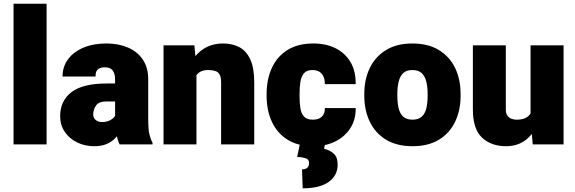

<svg xmlns="http://www.w3.org/2000/svg" viewBox="-20 -770 3067 1024"><path d="M228.5 0H52.2V-750H228.5Z M593.8 -347.2Q593.8 -376.5 581.3 -393.8Q568.8 -411.1 538.6 -411.1Q522.5 -411.1 511.5 -406.2Q500.5 -401.4 494.9 -390.6Q489.3 -379.9 489.3 -361.8H313.5Q313.5 -413.6 342.3 -453.1Q371.1 -492.7 423.8 -515.4Q476.6 -538.1 547.9 -538.1Q611.3 -538.1 661.6 -516.8Q711.9 -495.6 741.2 -452.9Q770.5 -410.2 770.5 -346.2V-137.7Q770.5 -80.6 776.6 -54.7Q782.7 -28.8 793.5 -8.8V0H617.7Q605.5 -25.9 599.6 -63.5Q593.8 -101.1 593.8 -142.1ZM614.7 -229H547.9Q506.3 -229 491.7 -206.5Q477.1 -184.1 477.1 -159.2Q477.1 -141.1 490.5 -130.1Q503.9 -119.1 523.9 -119.1Q548.8 -119.1 566.2 -128.2Q583.5 -137.2 592.3 -149.4Q601.1 -161.6 599.6 -170.9L637.2 -97.2Q627.4 -78.1 615.5 -59.3Q603.5 -40.5 585.9 -24.9Q568.4 -9.3 543 0.2Q517.6 9.8 481.4 9.8Q433.1 9.8 391.8 -10.3Q350.6 -30.3 325.7 -66.4Q300.8 -102.5 300.8 -150.4Q300.8 -231.9 360.8 -278.3Q420.9 -324.7 549.3 -324.7H614.7Z M1027.8 0H852.1V-528.3H1016.6L1027.8 -415.5ZM966.8 -276.9Q966.3 -360.8 991.7 -419.2Q1017.1 -477.5 1063.2 -507.8Q1109.4 -538.1 1170.4 -538.1Q1219.2 -538.1 1256.3 -518.6Q1293.5 -499 1314.7 -453.6Q1335.9 -408.2 1335.9 -329.6V0H1159.2V-330.1Q1159.2 -358.4 1151.1 -372.6Q1143.1 -386.7 1127.7 -391.6Q1112.3 -396.5 1089.8 -396.5Q1066.4 -396.5 1050.5 -388.4Q1034.7 -380.4 1025.1 -365Q1015.6 -349.6 1011.5 -328.1Q1007.3 -306.6 1007.3 -280.3Z M1651.9 9.8Q1568.4 9.8 1512.9 -25.4Q1457.5 -60.5 1429.7 -121.3Q1401.9 -182.1 1401.9 -259.3V-268.6Q1401.9 -345.7 1429.4 -406.7Q1457 -467.8 1512.5 -502.9Q1567.9 -538.1 1650.9 -538.1Q1718.3 -538.1 1769.3 -512.9Q1820.3 -487.8 1849.1 -439.5Q1877.9 -391.1 1877 -321.3H1712.4Q1712.9 -341.8 1706.3 -358.9Q1699.7 -376 1685.1 -386.2Q1670.4 -396.5 1646.5 -396.5Q1615.7 -396.5 1601.1 -379.2Q1586.4 -361.8 1582 -332.8Q1577.6 -303.7 1577.6 -268.6V-259.3Q1577.6 -223.1 1581.8 -194.3Q1585.9 -165.5 1601.1 -148.7Q1616.2 -131.8 1647.9 -131.8Q1669.4 -131.8 1684.1 -139.2Q1698.7 -146.5 1705.8 -160.4Q1712.9 -174.3 1712.4 -193.8H1877Q1877.9 -131.8 1848.4 -86.2Q1818.8 -40.5 1767.8 -15.4Q1716.8 9.8 1651.9 9.8ZM1713.9 -5.9 1708.5 23.9Q1734.9 28.8 1757.8 47.6Q1780.8 66.4 1780.8 108.4Q1780.8 165.5 1733.4 200Q1686 234.4 1594.2 234.4L1590.8 133.3Q1602.5 133.3 1610.8 129.9Q1619.1 126.5 1623.8 118.9Q1628.4 111.3 1628.4 99.1Q1628.4 82 1613.5 75.4Q1598.6 68.8 1564.9 66.9L1580.1 -5.9Z M1922.9 -268.6Q1922.9 -346.2 1952.1 -407Q1981.4 -467.8 2038.6 -502.9Q2095.7 -538.1 2179.2 -538.1Q2263.7 -538.1 2321 -502.9Q2378.4 -467.8 2407.5 -407Q2436.5 -346.2 2436.5 -268.6V-259.3Q2436.5 -182.1 2407.5 -121.1Q2378.4 -60.1 2321.3 -25.1Q2264.2 9.8 2180.2 9.8Q2096.2 9.8 2038.8 -25.1Q1981.4 -60.1 1952.1 -121.1Q1922.9 -182.1 1922.9 -259.3ZM2099.1 -259.3Q2099.1 -223.1 2105.7 -194.1Q2112.3 -165 2129.9 -148.4Q2147.5 -131.8 2180.2 -131.8Q2212.4 -131.8 2230 -148.4Q2247.6 -165 2254.2 -194.1Q2260.7 -223.1 2260.7 -259.3V-268.6Q2260.7 -303.7 2254.2 -332.8Q2247.6 -361.8 2230 -379.2Q2212.4 -396.5 2179.2 -396.5Q2147 -396.5 2129.6 -379.2Q2112.3 -361.8 2105.7 -332.8Q2099.1 -303.7 2099.1 -268.6Z M2809.6 -528.3H2985.8V0H2821.3L2809.6 -129.9ZM2870.6 -239.3Q2870.6 -167.5 2848.1 -111.3Q2825.7 -55.2 2782.7 -22.7Q2739.7 9.8 2678.7 9.8Q2600.1 9.8 2551 -35.9Q2502 -81.5 2502 -186V-528.3H2677.7V-185.1Q2677.7 -168.5 2684.3 -156.5Q2690.9 -144.5 2704.3 -138.2Q2717.8 -131.8 2737.3 -131.8Q2772 -131.8 2791.3 -145.5Q2810.5 -159.2 2818.4 -183.3Q2826.2 -207.5 2826.2 -238.3Z"/></svg>

Font: Heebo Black
Style: Regular
Weight: 900
Designer: Oded Ezer
Foundry: Ezer Type House
Version: Version 3.100